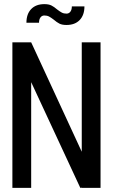

<svg xmlns="http://www.w3.org/2000/svg" viewBox="-20 -910 547 930"><path d="M376 -175V-705H467V0H376V-1L369 0L131 -512V0H40V-705H131ZM389 -879Q389 -837 366 -813Q343 -789 302 -789Q281 -789 268 -795.5Q255 -802 240 -815Q227 -825 217.5 -830Q208 -835 195 -835Q183 -835 176 -825.5Q169 -816 169 -800H108Q108 -842 131 -866Q154 -890 195 -890Q216 -890 229 -883.5Q242 -877 257 -864Q270 -854 279.5 -849Q289 -844 302 -844Q314 -844 321 -853.5Q328 -863 328 -879Z"/></svg>

Font: Akshar
Style: Regular
Weight: 400
Designer: Tall Chai
Foundry: Tall Chai
Version: Version 1.000